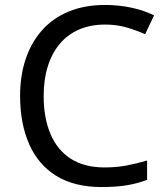

<svg xmlns="http://www.w3.org/2000/svg" viewBox="-20 -744 672 774"><path d="M403 -645Q346 -645 300 -625.5Q254 -606 222 -568.5Q190 -531 173 -477.5Q156 -424 156 -357Q156 -269 183.5 -204Q211 -139 265.5 -104Q320 -69 402 -69Q449 -69 491 -77Q533 -85 573 -97V-19Q533 -4 490.5 3Q448 10 389 10Q280 10 207 -35Q134 -80 97.5 -163Q61 -246 61 -358Q61 -439 83.5 -506Q106 -573 149.5 -622Q193 -671 257 -697.5Q321 -724 404 -724Q459 -724 510 -713Q561 -702 601 -682L565 -606Q532 -621 491.5 -633Q451 -645 403 -645Z"/></svg>

Font: Noto Sans Gujarati
Style: Regular
Weight: 400
Designer: Jelle Bosma - Monotype Design Team, Universal Thirst
Foundry: Monotype Imaging Inc.
Version: Version 2.102